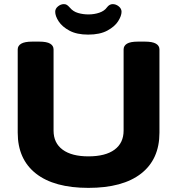

<svg xmlns="http://www.w3.org/2000/svg" viewBox="-20 -904 860 932"><path d="M409 8Q243 8 154.5 -61.5Q66 -131 66 -260V-664Q66 -682 83 -692Q100 -702 137 -702H170Q207 -702 223.5 -692Q240 -682 240 -664V-270Q240 -210 284 -177.5Q328 -145 409 -145Q492 -145 536 -177.5Q580 -210 580 -270V-664Q580 -682 596.5 -692Q613 -702 650 -702H683Q720 -702 737 -692Q754 -682 754 -664V-260Q754 -131 665 -61.5Q576 8 409 8ZM408 -736Q353 -736 317.5 -755Q282 -774 265 -800Q248 -826 248 -847Q248 -862 261.5 -873Q275 -884 290 -884Q299 -884 305 -880Q311 -876 320 -866Q335 -848 359 -841Q383 -834 409 -834Q438 -834 462.5 -842.5Q487 -851 499 -868Q511 -884 527 -884Q543 -884 556.5 -873Q570 -862 570 -847Q570 -827 553.5 -801Q537 -775 501 -755.5Q465 -736 408 -736Z"/></svg>

Font: Asap Expanded ExtraBold
Style: Regular
Weight: 800
Width: 7
Designer: Pablo Cosgaya
Foundry: Omnibus-Type
Version: Version 3.001; ttfautohint (v1.8.4.7-5d5b)